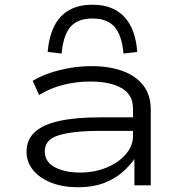

<svg xmlns="http://www.w3.org/2000/svg" viewBox="-20 -782 773 810"><path d="M310 8Q246 8 197 -11Q148 -30 120 -64Q92 -98 92 -142Q92 -192 126 -224Q160 -256 229 -271.5Q298 -287 405 -287H557V-230H410Q342 -230 295.5 -224.5Q249 -219 221 -209Q193 -199 181 -182.5Q169 -166 169 -143Q169 -99 211.5 -76.5Q254 -54 319 -54Q377 -54 428 -74.5Q479 -95 510 -130.5Q541 -166 541 -207V-325Q541 -382 493.5 -410Q446 -438 360 -438Q302 -438 246.5 -424Q191 -410 145 -381L118 -441Q151 -461 191.5 -474.5Q232 -488 276.5 -495.5Q321 -503 366 -503Q440 -503 496 -483Q552 -463 584 -422.5Q616 -382 616 -319V0H547V-110V-111Q527 -82 494.5 -54Q462 -26 416 -9Q370 8 310 8ZM240 -556 181 -563Q187 -629 209.5 -673Q232 -717 272 -739.5Q312 -762 370 -762Q428 -762 468 -739.5Q508 -717 531 -673Q554 -629 559 -563L501 -556Q494 -634 463 -669Q432 -704 370 -704Q308 -704 277.5 -669Q247 -634 240 -556Z"/></svg>

Font: Nunito Sans 7pt Expanded Light
Style: Regular
Weight: 300
Width: 7
Designer: Vernon Adams
Foundry: Vernon Adams
Version: Version 3.101;gftools[0.9.27]